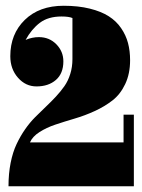

<svg xmlns="http://www.w3.org/2000/svg" viewBox="-20 -653 499 673"><path d="M413.1 -251H449.2V0H9.8Q9.8 -44.4 17.3 -82.3Q24.9 -120.1 38.1 -147.9Q51.3 -175.8 67.9 -199.7Q84.5 -223.6 103.3 -242.4Q122.1 -261.2 140.6 -278.8Q159.2 -296.4 175.8 -314.2Q192.4 -332 205.6 -350.8Q218.8 -369.6 226.3 -393.8Q233.9 -418 233.9 -445.8V-589.8Q221.2 -595.2 195.8 -595.2Q148.9 -595.2 119.9 -573.2Q90.8 -551.3 69.8 -513.2Q92.8 -522.9 116.2 -522.9Q152.8 -522.9 177.5 -497.8Q202.1 -472.7 202.1 -438Q202.1 -395.5 176 -372.8Q149.9 -350.1 107.9 -350.1Q69.8 -350.1 43 -380.6Q16.1 -411.1 16.1 -456.1Q16.1 -533.7 66.9 -583.3Q117.7 -632.8 203.1 -632.8Q254.4 -632.8 294.7 -622.8Q335 -612.8 361.3 -595.9Q387.7 -579.1 404.5 -554.4Q421.4 -529.8 428.7 -502.2Q436 -474.6 436 -441.9Q436 -394.5 418.9 -358.4Q401.9 -322.3 374 -300.8Q346.2 -279.3 312 -263.7Q277.8 -248 241.5 -237.3Q205.1 -226.6 173.8 -216.1Q142.6 -205.6 118.2 -189.9Q93.8 -174.3 85 -153.8H413.1Z"/></svg>

Font: Lletraferida
Style: Heavy
Weight: 900
Designer: Josep Patau Bellart
Foundry: Josep Patau Bellart
Version: Version 1.000